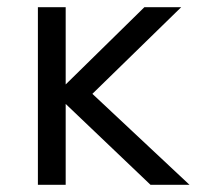

<svg xmlns="http://www.w3.org/2000/svg" viewBox="-20 -512 555 532"><path d="M85 0V-492H162V-278L380 -492H482L236 -252L505 0H397L162 -224V0Z"/></svg>

Font: Wix Madefor Text
Style: Regular
Weight: 400
Designer: Dalton Maag Ltd
Foundry: Dalton Maag Ltd
Version: Version 3.100